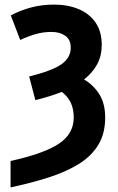

<svg xmlns="http://www.w3.org/2000/svg" viewBox="-20 -576 515 836"><path d="M26 125Q171 93 236 50Q301 7 301 -64Q301 -102 288 -129Q275 -156 249 -176Q199 -156 134 -140L107 -243Q208 -268 248 -296.5Q288 -325 288 -368Q288 -404 264 -420.5Q240 -437 204 -437Q167 -437 133.5 -427Q100 -417 68 -402L27 -509Q71 -532 117.5 -544Q164 -556 215 -556Q275 -556 322 -536.5Q369 -517 396 -478Q423 -439 423 -380Q423 -333 403 -296Q383 -259 346 -230Q387 -206 412.5 -165.5Q438 -125 438 -64Q438 6 407.5 55.5Q377 105 321.5 139Q266 173 190.5 197Q115 221 26 240Z"/></svg>

Font: Noto Sans SemiCondensed
Style: Bold
Weight: 700
Width: 4
Designer: Monotype Design Team
Foundry: Monotype Imaging Inc.
Version: Version 2.013; ttfautohint (v1.8.4.7-5d5b)